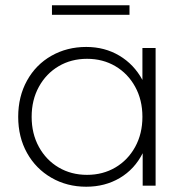

<svg xmlns="http://www.w3.org/2000/svg" viewBox="-20 -704 715 728"><path d="M570 -522V0H521V-123Q490 -62 434 -29Q378 4 307 4Q234 4 175 -30Q116 -64 82.5 -124Q49 -184 49 -261Q49 -338 82.5 -398.5Q116 -459 175 -492.5Q234 -526 307 -526Q377 -526 432.5 -493Q488 -460 520 -401V-522ZM520 -261Q520 -325 492.5 -375Q465 -425 417.5 -453Q370 -481 310 -481Q250 -481 202.5 -453Q155 -425 127.5 -375Q100 -325 100 -261Q100 -197 127.5 -147Q155 -97 202.5 -69Q250 -41 310 -41Q370 -41 417.5 -69Q465 -97 492.5 -147Q520 -197 520 -261ZM177 -684H471V-648H177Z"/></svg>

Font: Montserrat Alternates Light
Style: Regular
Weight: 300
Designer: Julieta Ulanovsky
Foundry: Julieta Ulanovsky
Version: Version 7.200